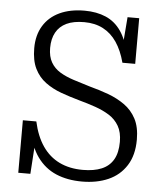

<svg xmlns="http://www.w3.org/2000/svg" viewBox="-53 -774 716 838"><g transform="rotate(5 305.0 -355.0)"><path d="M336 -34Q385 -34 418.5 -48Q452 -62 469.5 -92Q487 -122 487 -170Q487 -212 471 -239.5Q455 -267 428 -284Q401 -301 366.5 -313Q332 -325 295 -335Q252 -347 213.5 -361Q175 -375 144.5 -397.5Q114 -420 96.5 -455.5Q79 -491 79 -545Q79 -602 104 -643Q129 -684 175 -705.5Q221 -727 284 -727Q337 -727 377.5 -709.5Q418 -692 444.5 -653.5Q471 -615 483 -553L462 -576L473 -715H524V-515H468Q454 -568 429.5 -604Q405 -640 369.5 -658.5Q334 -677 287 -677Q240 -677 209.5 -662.5Q179 -648 163.5 -620Q148 -592 148 -552Q148 -514 162.5 -489Q177 -464 202.5 -448.5Q228 -433 262 -422Q296 -411 336 -399Q378 -388 417.5 -373.5Q457 -359 489.5 -336Q522 -313 541 -277Q560 -241 560 -186Q560 -118 531 -72.5Q502 -27 452 -5Q402 17 337 17Q273 17 223.5 -4Q174 -25 141 -70.5Q108 -116 95 -189L121 -164L110 3H57V-227H116Q130 -163 159.5 -120Q189 -77 233.5 -55.5Q278 -34 336 -34Z"/></g></svg>

Font: Roboto Serif SemiCondensed Light
Style: Regular
Weight: 300
Width: 4
Designer: Greg Gazdowicz
Foundry: Commercial Type
Version: Version 1.007